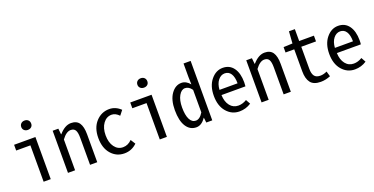

<svg xmlns="http://www.w3.org/2000/svg" viewBox="-26 -1547 4541 2330"><g transform="rotate(-20 2245.0 -381.5)"><path d="M252.9 0V-469.7H69.3V-543.9H344.7V0ZM224.6 -715.8Q224.6 -743.2 242.7 -760.3Q260.7 -777.3 289.1 -777.3Q317.4 -777.3 335 -760.3Q352.5 -743.2 352.5 -715.8Q352.5 -688.5 335 -672.4Q317.4 -656.2 289.1 -656.2Q260.7 -656.2 242.7 -672.9Q224.6 -689.5 224.6 -715.8Z M567.4 0V-543.9H640.6L648.4 -468.8H652.3Q727.5 -555.7 806.6 -555.7Q878.9 -555.7 912.1 -507.3Q945.3 -459 945.3 -360.4V0H852.5V-349.6Q852.5 -417 835 -447.3Q817.4 -477.5 774.4 -477.5Q717.8 -477.5 659.2 -397.5V0Z M1294.9 12.7Q1192.4 12.7 1125 -64Q1057.6 -140.6 1057.6 -271.5Q1057.6 -402.3 1128.4 -479.5Q1199.2 -556.6 1300.8 -556.6Q1382.8 -556.6 1447.3 -494.1L1400.4 -434.6Q1354.5 -482.4 1305.7 -482.4Q1238.3 -482.4 1195.3 -423.8Q1152.3 -365.2 1152.3 -271.5Q1152.3 -177.7 1194.3 -120.6Q1236.3 -63.5 1303.7 -63.5Q1368.2 -63.5 1418 -115.2L1457 -53.7Q1388.7 12.7 1294.9 12.7Z M1752.9 0V-469.7H1569.3V-543.9H1844.7V0ZM1724.6 -715.8Q1724.6 -743.2 1742.7 -760.3Q1760.7 -777.3 1789.1 -777.3Q1817.4 -777.3 1835 -760.3Q1852.5 -743.2 1852.5 -715.8Q1852.5 -688.5 1835 -672.4Q1817.4 -656.2 1789.1 -656.2Q1760.7 -656.2 1742.7 -672.9Q1724.6 -689.5 1724.6 -715.8Z M2222.7 13.7Q2140.6 13.7 2093.3 -59.6Q2045.9 -132.8 2045.9 -271.5Q2045.9 -403.3 2100.1 -479.5Q2154.3 -555.7 2232.4 -555.7Q2293 -555.7 2341.8 -497.1L2338.9 -591.8V-767.6H2430.7V0H2353.5L2345.7 -64.5H2343.8Q2291 13.7 2222.7 13.7ZM2244.1 -64.5Q2295.9 -64.5 2338.9 -136.7V-426.8Q2301.8 -480.5 2252 -480.5Q2205.1 -480.5 2172.4 -422.9Q2139.6 -365.2 2139.6 -271.5Q2139.6 -171.9 2167 -118.2Q2194.3 -64.5 2244.1 -64.5Z M2781.2 11.7Q2682.6 11.7 2616.2 -64.9Q2549.8 -141.6 2549.8 -271.5Q2549.8 -399.4 2613.8 -477.5Q2677.7 -555.7 2765.6 -555.7Q2854.5 -555.7 2903.8 -487.8Q2953.1 -419.9 2953.1 -301.8Q2953.1 -269.5 2950.2 -250H2640.6Q2643.6 -163.1 2684.6 -111.3Q2725.6 -59.6 2792 -59.6Q2846.7 -59.6 2899.4 -91.8L2931.6 -33.2Q2863.3 11.7 2781.2 11.7ZM2639.6 -317.4H2873Q2873 -398.4 2845.2 -441.4Q2817.4 -484.4 2766.6 -484.4Q2716.8 -484.4 2680.7 -439.5Q2644.5 -394.5 2639.6 -317.4Z M3067.4 0V-543.9H3140.6L3148.4 -468.8H3152.3Q3227.5 -555.7 3306.6 -555.7Q3378.9 -555.7 3412.1 -507.3Q3445.3 -459 3445.3 -360.4V0H3352.5V-349.6Q3352.5 -417 3335 -447.3Q3317.4 -477.5 3274.4 -477.5Q3217.8 -477.5 3159.2 -397.5V0Z M3830.1 11.7Q3738.3 11.7 3699.2 -39.1Q3660.2 -89.8 3660.2 -185.5V-469.7H3547.9V-539.1L3664.1 -543.9L3674.8 -697.3H3751V-543.9H3941.4V-469.7H3751V-183.6Q3751 -122.1 3773.9 -91.3Q3796.9 -60.5 3850.6 -60.5Q3891.6 -60.5 3936.5 -82L3956.1 -14.6Q3893.6 11.7 3830.1 11.7Z M4271.5 11.7Q4172.9 11.7 4106.4 -64.9Q4040 -141.6 4040 -271.5Q4040 -399.4 4104 -477.5Q4168 -555.7 4255.9 -555.7Q4344.7 -555.7 4394 -487.8Q4443.4 -419.9 4443.4 -301.8Q4443.4 -269.5 4440.4 -250H4130.9Q4133.8 -163.1 4174.8 -111.3Q4215.8 -59.6 4282.2 -59.6Q4336.9 -59.6 4389.6 -91.8L4421.9 -33.2Q4353.5 11.7 4271.5 11.7ZM4129.9 -317.4H4363.3Q4363.3 -398.4 4335.4 -441.4Q4307.6 -484.4 4256.8 -484.4Q4207 -484.4 4170.9 -439.5Q4134.8 -394.5 4129.9 -317.4Z"/></g></svg>

Font: Gen Shin Gothic Monospace Regular
Style: Regular
Weight: 400
Designer: [Source Han Sans]
Ryoko NISHIZUKA  (kana & ideographs); Paul D. Hunt (Latin, Greek & Cyrillic); Wenlong ZHANG  (bopomofo
Version: Version 1.002.20150607